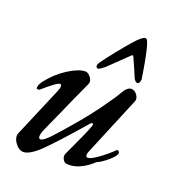

<svg xmlns="http://www.w3.org/2000/svg" viewBox="-124 -756 789 867"><g transform="rotate(20 270.0 -322.0)"><path d="M32 -45Q32 -50 34 -56L135 -294Q143 -312 143 -322Q143 -332 136 -332Q128 -332 106 -315.5Q84 -299 62 -279Q57 -274 51 -274Q43 -274 43 -280Q43 -293 57 -313Q95 -362 144 -393Q193 -424 225 -424Q236 -424 247.5 -411Q259 -398 259 -385Q259 -382 257 -376Q215 -285 184 -214L139 -114Q129 -92 129 -79Q129 -66 138 -66Q151 -66 181 -97.5Q211 -129 265 -193Q308 -243 350.5 -301.5Q393 -360 409 -389Q427 -421 447 -421Q463 -421 474.5 -404.5Q486 -388 481 -375L364 -94Q358 -81 358 -71Q358 -61 367 -61Q382 -61 417 -86.5Q452 -112 478 -138Q480 -140 481 -140Q485 -140 488.5 -136.5Q492 -133 492 -129Q492 -116 463.5 -91Q435 -66 411 -56Q386 -32 356.5 -17Q327 -2 299 -2Q289 -2 284 -3Q276 -5 270 -14Q264 -23 264 -33Q264 -37 266 -43Q322 -161 337 -203Q338 -206 338 -210Q338 -215 334 -215Q330 -215 325 -210Q221 -90 168.5 -38Q116 14 84 14Q65 14 48.5 -6Q32 -26 32 -45ZM447 -624Q460 -575 474 -483L475 -477Q473 -455 462 -455Q450 -455 441 -477Q425 -517 404 -562Q401 -569 394 -562Q371 -539 305 -476Q280 -455 273 -455Q269 -455 266 -458Q263 -461 263 -465Q263 -474 273 -487Q289 -510 321.5 -550.5Q354 -591 376 -616Q413 -658 427 -658Q434 -658 437.5 -651Q441 -644 447 -624Z"/></g></svg>

Font: EB Garamond Medium
Style: Italic
Weight: 500
Italic angle: -17.2°
Designer: Georg Duffner and Octavio Pardo
Foundry: Georg Duffner
Version: Version 1.000